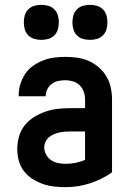

<svg xmlns="http://www.w3.org/2000/svg" viewBox="-20 -762 540 790"><path d="M251 8Q227 8 203 5.5Q179 3 156.5 -5Q134 -13 113.5 -26Q93 -39 78.5 -58Q64 -77 57.5 -100.5Q51 -124 51 -148Q51 -174 58 -199.5Q65 -225 81 -245.5Q97 -266 119.5 -280Q142 -294 166.5 -302.5Q191 -311 217 -314Q243 -317 269 -317H330V-351Q330 -368 325 -383.5Q320 -399 308.5 -410.5Q297 -422 281 -427Q265 -432 249 -432Q234 -432 220 -429Q206 -426 194 -417.5Q182 -409 175 -395.5Q168 -382 168 -368V-366H57V-371Q57 -394 64 -416.5Q71 -439 84 -458.5Q97 -478 116.5 -491.5Q136 -505 157.5 -513.5Q179 -522 202.5 -525Q226 -528 249 -528Q274 -528 298.5 -524.5Q323 -521 345.5 -511Q368 -501 387 -484.5Q406 -468 418.5 -446.5Q431 -425 436 -400.5Q441 -376 441 -351V-53Q400 -24 351 -8Q302 8 251 8ZM251 -88Q271 -88 291 -92Q311 -96 330 -104V-221H269Q257 -221 245.5 -220Q234 -219 222.5 -216.5Q211 -214 200 -209Q189 -204 180.5 -196.5Q172 -189 167 -178Q162 -167 162 -155Q162 -140 170 -125.5Q178 -111 191 -102.5Q204 -94 219.5 -91Q235 -88 251 -88ZM350 -598Q335 -598 321 -602Q307 -606 296.5 -616.5Q286 -627 282 -641Q278 -655 278 -670Q278 -685 282 -699Q286 -713 296.5 -723.5Q307 -734 321 -738Q335 -742 350 -742Q365 -742 379 -738Q393 -734 403.5 -723.5Q414 -713 418 -699Q422 -685 422 -670Q422 -655 418 -641Q414 -627 403.5 -616.5Q393 -606 379 -602Q365 -598 350 -598ZM150 -598Q135 -598 121 -602Q107 -606 96.5 -616.5Q86 -627 82 -641Q78 -655 78 -670Q78 -685 82 -699Q86 -713 96.5 -723.5Q107 -734 121 -738Q135 -742 150 -742Q165 -742 179 -738Q193 -734 203.5 -723.5Q214 -713 218 -699Q222 -685 222 -670Q222 -655 218 -641Q214 -627 203.5 -616.5Q193 -606 179 -602Q165 -598 150 -598Z"/></svg>

Font: Moesevka
Style: Bold
Weight: 700
Monospace: yes
Designer: Belleve Invis
Foundry: Belleve Invis
Version: Version 32.5.0; ttfautohint (v1.8.4)